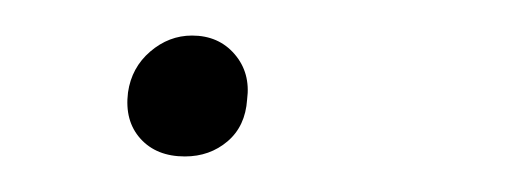

<svg xmlns="http://www.w3.org/2000/svg" viewBox="-20 -84 287 108"><path d="M52 -32Q54 -46 64.5 -55Q75 -64 88 -64Q103 -64 112 -53.5Q121 -43 119 -28Q118 -13 108 -4.5Q98 4 84 4Q68 4 59 -6Q50 -16 52 -32Z"/></svg>

Font: Ysabeau Light
Style: Italic
Weight: 300
Italic angle: -12°
Designer: Christian Thalmann (Catharsis Fonts)
Version: Version 0.003